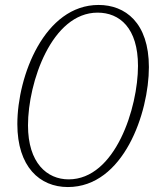

<svg xmlns="http://www.w3.org/2000/svg" viewBox="-20 -744 636 775"><path d="M254 11C479 11 581 -289 581 -473C581 -653 485 -724 378 -724C160 -724 50 -438 50 -243C50 -71 140 11 254 11ZM257 -20C170 -20 93 -86 93 -238C93 -412 189 -693 374 -693C463 -693 537 -631 537 -478C537 -310 446 -20 257 -20Z"/></svg>

Font: Noto Serif Condensed ExtraLight
Style: Italic
Weight: 200
Width: 3
Italic angle: -12°
Designer: Monotype Design Team
Foundry: Monotype Imaging Inc.
Version: Version 2.013